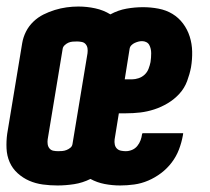

<svg xmlns="http://www.w3.org/2000/svg" viewBox="-22 -560 642 588"><path d="M154 8Q131 8 109 5Q87 2 67.5 -6.5Q48 -15 32 -29.5Q16 -44 7.5 -63.5Q-1 -83 -2 -105.5Q-3 -128 0 -150L46 -428Q49 -446 57.5 -463Q66 -480 80 -493.5Q94 -507 111 -515.5Q128 -524 146 -529.5Q164 -535 182 -537.5Q200 -540 218 -540Q244 -540 269.5 -534.5Q295 -529 316 -516Q340 -529 365.5 -533.5Q391 -538 416 -538Q440 -538 463.5 -533.5Q487 -529 506 -517.5Q525 -506 538.5 -488Q552 -470 559 -448Q566 -426 566.5 -402Q567 -378 563 -354Q559 -333 551 -311.5Q543 -290 527.5 -273Q512 -256 492 -244Q472 -232 450.5 -225Q429 -218 407.5 -215.5Q386 -213 364 -213H342L329 -133Q328 -125 329.5 -117.5Q331 -110 336 -105Q341 -100 348.5 -98.5Q356 -97 363 -97Q373 -97 382.5 -101Q392 -105 398.5 -113Q405 -121 408.5 -130.5Q412 -140 413 -149Q414 -150 414 -150.5Q414 -151 414 -152H539Q539 -150 538.5 -148Q538 -146 538 -145Q534 -123 526 -102Q518 -81 504 -62.5Q490 -44 471.5 -30Q453 -16 432 -7Q411 2 389 5Q367 8 346 8Q322 8 298.5 3.5Q275 -1 255 -12Q231 0 205 4Q179 8 154 8ZM360 -317H382Q392 -317 402.5 -320.5Q413 -324 421 -331.5Q429 -339 433 -349.5Q437 -360 439 -370Q440 -377 440.5 -383.5Q441 -390 441 -397Q441 -404 439.5 -410.5Q438 -417 435 -422.5Q432 -428 426 -431Q420 -434 413 -434Q407 -434 401.5 -432.5Q396 -431 390.5 -428.5Q385 -426 380.5 -421.5Q376 -417 375 -411ZM156 -97Q162 -97 168.5 -97.5Q175 -98 181.5 -100.5Q188 -103 193.5 -107.5Q199 -112 200 -119L246 -397Q247 -405 246 -412Q245 -419 240.5 -424.5Q236 -430 228.5 -431.5Q221 -433 214 -433Q207 -433 200.5 -432.5Q194 -432 188 -429.5Q182 -427 176.5 -422Q171 -417 170 -411L124 -133Q123 -126 124 -118.5Q125 -111 129.5 -105.5Q134 -100 141 -98.5Q148 -97 156 -97Z"/></svg>

Font: Iosevka Curly XBdEx
Style: Italic
Weight: 800
Width: 7
Italic angle: -9°
Monospace: yes
Designer: Belleve Invis
Foundry: Belleve Invis
Version: Version 11.1.0; ttfautohint (v1.8.3)